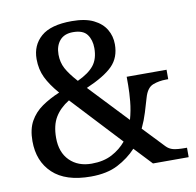

<svg xmlns="http://www.w3.org/2000/svg" viewBox="-81 -807 920 901"><g transform="rotate(-10 379.0 -357.0)"><path d="M281 10Q161 10 100 -47.5Q39 -105 39 -201Q39 -258 60 -295.5Q81 -333 117.5 -358.5Q154 -384 202 -404Q163 -449 144 -488.5Q125 -528 125 -577Q125 -643 171.5 -683.5Q218 -724 318 -724Q382 -724 421.5 -704.5Q461 -685 480 -653Q499 -621 499 -582Q499 -519 460.5 -480Q422 -441 334 -403L507 -220Q519 -262 523 -305Q527 -348 527 -382V-422H717V-377H706Q673 -377 644 -366Q615 -355 602 -309Q593 -278 582 -242Q571 -206 554 -170L649 -70Q663 -55 682.5 -50Q702 -45 739 -45H748V0H578L499 -84Q462 -44 410 -17Q358 10 281 10ZM298 -443Q352 -468 376.5 -499Q401 -530 401 -581Q401 -620 382 -646Q363 -672 315 -672Q273 -672 251.5 -646.5Q230 -621 230 -580Q230 -543 246 -513Q262 -483 298 -443ZM295 -49Q352 -49 392.5 -70.5Q433 -92 460 -125L241 -360Q197 -333 174 -295Q151 -257 151 -197Q151 -128 190.5 -88.5Q230 -49 295 -49Z"/></g></svg>

Font: Noto Serif Tamil Medium
Style: Regular
Weight: 500
Designer: Indian Type Foundry, Tom Grace, and the Monotype Design Team
Foundry: Monotype Imaging Inc.
Version: Version 2.004; ttfautohint (v1.8.4.7-5d5b)